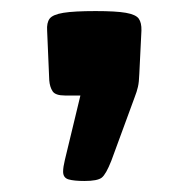

<svg xmlns="http://www.w3.org/2000/svg" viewBox="-20 -179 342 352"><path d="M134.8 152.8Q115.7 152.8 105.7 149.9Q95.7 147 95.7 135.7Q95.7 127.4 98.9 114.3Q102.1 101.1 106.9 81.1L127.4 -3.9H99.1Q81.5 -3.9 76.4 -11.7Q71.3 -19.5 70.3 -31.7L66.4 -123Q65.4 -137.2 71 -144.8Q76.7 -152.3 96.2 -155.5Q115.7 -158.7 155.3 -158.7Q192.9 -158.7 210.9 -155.5Q229 -152.3 234.4 -144.8Q239.7 -137.2 239.3 -123L235.4 -43.5Q234.9 -28.3 232.9 -19.8Q231 -11.2 226.6 0L184.1 115.7Q174.3 140.6 166.5 146.7Q158.7 152.8 134.8 152.8Z"/></svg>

Font: Denk One
Style: Regular
Weight: 400
Designer: Irina Smirnova, Eben Sorkin
Foundry: Sorkin Type Co.f
Version: Version 1.004; ttfautohint (v1.8.4.7-5d5b);gftools[0.9.23]